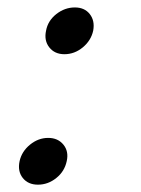

<svg xmlns="http://www.w3.org/2000/svg" viewBox="-20 -485 383 521"><path d="M232.9 -401.9Q227.1 -375 204.6 -356.4Q182.1 -337.9 154.8 -337.9Q128.4 -337.9 113.8 -356.4Q99.1 -375 105 -401.9Q109.9 -428.7 132.8 -446.8Q155.8 -464.8 183.1 -464.8Q209.5 -464.8 223.6 -446.8Q237.8 -428.7 232.9 -401.9ZM161.1 -47.9Q155.3 -20 132.8 -2Q110.4 16.1 83 16.1Q56.2 16.1 41.7 -2.2Q27.3 -20.5 33.2 -47.9Q39.1 -74.2 61.5 -92.5Q84 -110.8 110.8 -110.8Q137.2 -110.8 152.1 -92.5Q167 -74.2 161.1 -47.9Z"/></svg>

Font: GFS Olga
Style: Regular
Weight: 400
Designer: George Matthiopoulos
Foundry: George Matthiopoulos
Version: Version 1.0